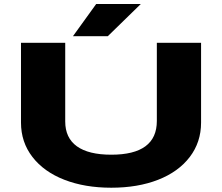

<svg xmlns="http://www.w3.org/2000/svg" viewBox="-20 -910 1090 942"><path d="M338 -732.5 452 -890.5H671L509 -732.5ZM83 -308.5V-700H300V-314Q300 -233.5 357.2 -192.2Q414.5 -151 526 -151Q749.5 -151 749.5 -316.5V-700H966.5V-308.5Q966.5 -212.5 911 -139.8Q855.5 -67 755.8 -28Q656 11 526 11Q396 11 295.8 -28Q195.5 -67 139.2 -139.8Q83 -212.5 83 -308.5Z"/></svg>

Font: League Mono Extended ExtraBold
Style: Regular
Weight: 800
Width: 9
Designer: Tyler Finck
Foundry: The League of Moveable Type / Tyler Finck
Version: Version 2.210